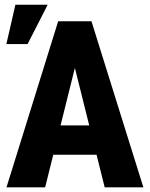

<svg xmlns="http://www.w3.org/2000/svg" viewBox="-20 -802 642 822"><path d="M315.9 -572.8 173.3 0H7.8L229 -710.9H332ZM428.2 0 285.2 -572.8 266.6 -710.9H371.6L593.8 0ZM433.6 -265.1V-139.6H118.7V-265.1ZM7.3 -613.3 45.9 -781.7H184.1L98.1 -613.3Z"/></svg>

Font: Roboto Condensed ExtraBold
Style: Regular
Weight: 800
Designer: Christian Robertson
Foundry: Google
Version: Version 3.008; 2023